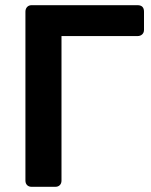

<svg xmlns="http://www.w3.org/2000/svg" viewBox="-20 -720 583 740"><path d="M102 0Q91 0 84.5 -6.5Q78 -13 78 -24V-675Q78 -686 84.5 -693Q91 -700 102 -700H510Q535 -700 535 -675V-605Q535 -594 528 -587.5Q521 -581 510 -581H217V-24Q217 -13 210.5 -6.5Q204 0 193 0Z"/></svg>

Font: Fz Rubik Med
Style: Regular
Weight: 500
Designer: Hubert and Fischer
Foundry: Hubert and Fischer
Version: Vit hóa bi FontZin.com